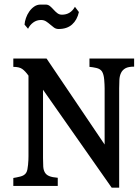

<svg xmlns="http://www.w3.org/2000/svg" viewBox="-20 -825 615 852"><path d="M330.1 -771.5Q322.3 -736.3 299.8 -716.3Q277.3 -696.3 240.2 -696.3Q228.5 -696.3 219.7 -702.6Q210.9 -709 202.6 -716.3Q194.3 -723.6 184.6 -730Q174.8 -736.3 162.1 -736.3Q142.6 -736.3 127.4 -725.1Q112.3 -713.9 104.5 -697.3L88.9 -715.8Q89.8 -729.5 95.2 -745.1Q100.6 -760.7 109.9 -773.9Q119.1 -787.1 131.8 -795.9Q144.5 -804.7 160.2 -804.7H182.6Q193.4 -804.7 201.7 -797.9Q210 -791 217.8 -782.2Q225.6 -773.4 234.4 -766.6Q243.2 -759.8 254.9 -759.8Q293 -759.8 312.5 -794.9ZM575.2 -529.3Q549.8 -529.3 536.6 -522Q523.4 -514.6 517.1 -501.5Q510.7 -488.3 509.8 -470.7Q508.8 -453.1 508.8 -432.6V7.8H475.6L170.9 -426.8V-124Q170.9 -101.6 171.9 -85.9Q172.9 -70.3 179.2 -59.6Q185.5 -48.8 198.7 -43.5Q211.9 -38.1 236.3 -36.1V0H39.1V-35.2Q51.8 -37.1 69.8 -41.5Q87.9 -45.9 95.7 -57.6Q99.6 -63.5 101.6 -73.2Q103.5 -83 104.5 -93.8Q105.5 -104.5 106 -114.7Q106.4 -125 106.4 -131.8V-489.3Q91.8 -509.8 78.6 -519Q65.4 -528.3 39.1 -528.3V-565.4H186.5L444.3 -183.6V-433.6Q444.3 -448.2 442.4 -471.7Q440.4 -495.1 432.6 -507.8Q424.8 -519.5 407.7 -523.4Q390.6 -527.3 377 -528.3V-565.4H575.2Z"/></svg>

Font: RIT TN Joy
Style: Bold
Weight: 700
Designer: Hussain K H
Foundry: Rachana Institute of Typography
Version: 1.6.2